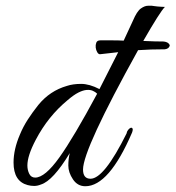

<svg xmlns="http://www.w3.org/2000/svg" viewBox="-20 -646 609 666"><path d="M268 -58Q268 -26 294 -26Q341 -26 419 -183Q420 -190 424.5 -195.5Q429 -201 433 -202.5Q437 -204 439.5 -200.5Q442 -197 438 -186Q358 0 276 0Q249 0 233 -24Q217 -48 217 -71.5Q217 -95 222 -115Q164 -19 122 -6Q110 -1 98.5 -1Q87 -1 76 -4Q27 -17 27 -82Q27 -128 49 -179Q60 -206 76.5 -231.5Q93 -257 113 -282Q153 -331 212 -348Q233 -355 261.5 -355Q290 -355 325 -337L390 -465L328 -458Q322 -457 317.5 -464.5Q313 -472 312 -481Q311 -490 314 -498Q317 -506 328 -506Q351 -506 371.5 -506Q392 -506 409 -505L441 -574Q455 -607 468.5 -616.5Q482 -626 493 -626H507Q508 -626 514 -625Q520 -624 526.5 -623.5Q533 -623 540 -622.5Q547 -622 552 -622Q535 -605 477 -504Q498 -503 516 -502.5Q534 -502 548 -502Q565 -500 569 -489Q567 -477 552 -475Q502 -475 459 -472Q268 -128 268 -58ZM317 -321Q311 -327 302 -331Q293 -335 280.5 -334Q268 -333 252 -325Q236 -317 215 -299Q147 -243 104 -161Q75 -106 75 -72Q75 -56 81.5 -43Q88 -30 102 -30Q136 -30 186 -100Q236 -170 317 -321Z"/></svg>

Font: #9Slide05 Great Vibes
Style: Regular
Weight: 400
Designer: Robert E. Leuschke
Foundry: Robert E. Leuschke
Version: Version 1.001